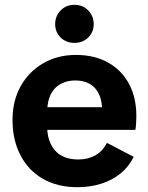

<svg xmlns="http://www.w3.org/2000/svg" viewBox="-20 -765 613 797"><path d="M301 12Q219 12 158.5 -22.5Q98 -57 65 -120.5Q32 -184 32 -267Q32 -347 66 -407.5Q100 -468 159.5 -502.5Q219 -537 295 -537Q371 -537 427.5 -506Q484 -475 515 -418Q546 -361 546 -283Q546 -269 545 -252.5Q544 -236 542 -226H102V-320H447L404 -305Q404 -346 391 -374Q378 -402 353 -416.5Q328 -431 292 -431Q258 -431 231.5 -416.5Q205 -402 190.5 -373Q176 -344 176 -301V-238Q176 -178 208.5 -140.5Q241 -103 305 -103Q345 -103 375.5 -120Q406 -137 424 -172L535 -114Q515 -73 480.5 -45Q446 -17 400.5 -2.5Q355 12 301 12ZM289 -587Q254 -587 231.5 -609.5Q209 -632 209 -665Q209 -698 231.5 -721.5Q254 -745 289 -745Q324 -745 346.5 -721.5Q369 -698 369 -665Q369 -632 346.5 -609.5Q324 -587 289 -587Z"/></svg>

Font: TikTok Sans 24pt
Style: Bold
Weight: 700
Version: Version 4.000